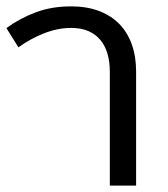

<svg xmlns="http://www.w3.org/2000/svg" viewBox="-20 -580 525 600"><path d="M405.3 0H323.2V-356Q323.2 -386.7 315.9 -411.9Q308.6 -437 293.7 -455.1Q278.8 -473.1 256.1 -482.9Q233.4 -492.7 202.6 -492.7Q160.6 -492.7 118.2 -476.1Q75.7 -459.5 37.6 -432.1L0 -492.2Q41.5 -522.5 91.3 -541.3Q141.1 -560.1 202.1 -560.1Q251 -560.1 288.8 -545.9Q326.7 -531.7 352.5 -505.4Q378.4 -479 391.8 -441.4Q405.3 -403.8 405.3 -356.9Z"/></svg>

Font: Noboto
Style: Regular
Weight: 400
Designer: Google
Version: Version 2.001101; 2014